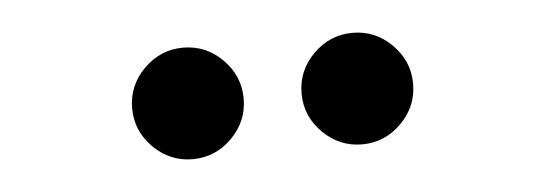

<svg xmlns="http://www.w3.org/2000/svg" viewBox="-26 -697 643 226"><g transform="rotate(-5 295.0 -584.0)"><path d="M329.1 -584Q329.1 -610.8 348.6 -630.4Q368.2 -649.9 395 -649.9Q421.9 -649.9 441.4 -630.4Q460.9 -610.8 460.9 -584Q460.9 -557.1 441.4 -537.6Q421.9 -518.1 395 -518.1Q368.2 -518.1 348.6 -537.6Q329.1 -557.1 329.1 -584ZM128.9 -584Q128.9 -610.8 148.4 -630.4Q168 -649.9 194.8 -649.9Q221.7 -649.9 241.2 -630.4Q260.7 -610.8 260.7 -584Q260.7 -557.1 241.2 -537.6Q221.7 -518.1 194.8 -518.1Q168 -518.1 148.4 -537.6Q128.9 -557.1 128.9 -584Z"/></g></svg>

Font: Aref Ruqaa
Style: Bold
Weight: 700
Designer: Abdullah Aref
Version: Version 1.002